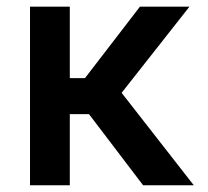

<svg xmlns="http://www.w3.org/2000/svg" viewBox="-20 -548 615 568"><path d="M553.2 0 339.8 -273.4 540.5 -528.3H394L231.4 -316.9H186.5V-528.3H68.8V0H186.5V-210.4H243.2L403.3 0Z"/></svg>

Font: Vazirmatn Medium
Style: Regular
Weight: 500
Designer: Saber Rastikerdar
Foundry: Saber Rastikerdar
Version: Version 33.003